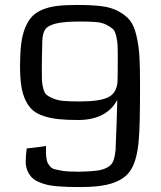

<svg xmlns="http://www.w3.org/2000/svg" viewBox="-20 -755 649 776"><path d="M546 -411Q546 -242 541 -192Q534 -97 500 -56Q462 -11 371 -2Q343 1 306 1Q277 1 258 0.5Q239 0 213.5 -2Q188 -4 171 -8Q154 -12 136.5 -19.5Q119 -27 108.5 -38Q98 -49 91 -65Q84 -81 84 -101Q84 -128 88 -155Q128 -159 166 -165Q166 -146 166 -136Q166 -126 168 -113.5Q170 -101 173.5 -95Q177 -89 183.5 -81.5Q190 -74 199.5 -71.5Q209 -69 224 -66Q239 -63 257 -62Q275 -61 301 -61Q347 -62 372.5 -65.5Q398 -69 415 -79Q432 -89 438 -104.5Q444 -120 447 -147Q452 -260 454 -351Q410 -270 295 -270Q249 -270 216.5 -273.5Q184 -277 156.5 -286Q129 -295 112 -310Q95 -325 83 -350Q71 -375 66 -408.5Q61 -442 61 -489Q61 -540 65.5 -576.5Q70 -613 81 -641Q92 -669 108.5 -687Q125 -705 151.5 -716Q178 -727 211 -731Q244 -735 290 -735Q351 -735 391 -730Q431 -725 460.5 -708.5Q490 -692 506 -671.5Q522 -651 531.5 -610.5Q541 -570 543.5 -526.5Q546 -483 546 -411ZM456 -527Q456 -560 455 -575Q454 -590 449.5 -610Q445 -630 436 -638Q427 -646 410 -655Q393 -664 367 -666Q341 -668 303 -668Q239 -668 206.5 -660Q174 -652 163 -636.5Q152 -621 151 -589Q149 -516 149 -478Q149 -446 149.5 -430.5Q150 -415 155 -396.5Q160 -378 169 -371Q178 -364 196 -356.5Q214 -349 239 -347Q264 -345 303 -345Q385 -345 418.5 -362.5Q452 -380 455 -425Q456 -458 456 -527Z"/></svg>

Font: Myanmar Chatu
Style: Regular
Weight: 400
Designer: Danh Hong
Foundry: Google Inc.
Version: Version 2.00 November 20, 2015